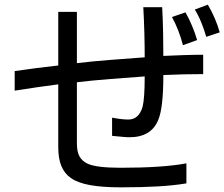

<svg xmlns="http://www.w3.org/2000/svg" viewBox="-20 -749 963 824"><path d="M230 -698H310V-478Q377 -486 454.5 -492Q532 -498 601 -503Q601 -554 599.5 -609Q598 -664 595 -718H676Q679 -661 680 -609Q681 -557 681 -509Q723 -511 767.5 -512.5Q812 -514 852 -514V-431Q810 -431 768 -430Q726 -429 681 -427Q681 -285 659 -234Q629 -160 535 -160Q522 -160 503 -162Q484 -164 461 -166V-244Q482 -240 499.5 -238Q517 -236 531 -236Q576 -236 592 -291Q601 -327 601 -421Q532 -416 454.5 -410Q377 -404 310 -396V-134Q310 -98 321 -78Q332 -58 355 -47Q392 -29 498 -29Q679 -29 780 -48V38Q726 47 657.5 51Q589 55 498 55Q420 55 367 45.5Q314 36 284 15Q257 -4 243.5 -36Q230 -68 230 -119V-387Q190 -382 142 -375Q94 -368 43 -360V-444Q91 -451 138 -457Q185 -463 230 -468ZM776 -696Q791 -670 804.5 -637.5Q818 -605 826 -577L765 -555Q758 -584 745.5 -616.5Q733 -649 718 -676ZM872 -729Q906 -671 923 -610L865 -591Q857 -620 844.5 -651Q832 -682 816 -708Z"/></svg>

Font: BM YEONSUNG
Style: Regular
Weight: 400
Designer: Bongjin Kim; Myungsoo Han; Jaehyun Keum; Jihee Min; Dokyung Lee; Chorong Kim; Jooyeon Kang; Sang-a Kim;
Foundry: Sandoll Communications Inc.
Version: Version 1.000;PS 1;hotconv 16.6.51;makeotf.lib2.5.65220